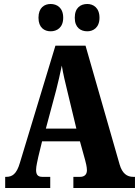

<svg xmlns="http://www.w3.org/2000/svg" viewBox="-20 -943 697 963"><path d="M418 -786C447 -786 479 -804 479 -854C479 -905 447 -923 418 -923C385 -923 355 -905 355 -854C355 -804 385 -786 418 -786ZM234 -786C265 -786 297 -804 297 -854C297 -905 265 -923 234 -923C203 -923 173 -905 173 -854C173 -804 203 -786 234 -786ZM6 0H232V-56H192C168 -56 161 -69 161 -91C161 -110 169 -140 172 -156L191 -234H381L407 -140C410 -129 416 -106 416 -89C416 -64 399 -56 382 -56H348V0H657V-56H648C617 -56 593 -73 580 -118L409 -714H258L80 -127C63 -68 40 -56 11 -56H6ZM210 -298 262 -492C272 -530 281 -572 290 -614C297 -571 307 -530 317 -489L363 -298Z"/></svg>

Font: Noto Serif Devanagari ExtraCondensed Black
Style: Regular
Weight: 900
Width: 2
Designer: Universal Thirst, Indian Type Foundry and the Monotype Design Team
Foundry: Monotype Imaging Inc.
Version: Version 2.004